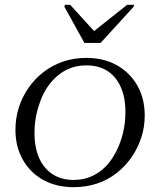

<svg xmlns="http://www.w3.org/2000/svg" viewBox="-20 -766 656 796"><path d="M330 -588H397L534 -738L536 -746H507L356 -626L382 -624L271 -746H249L247 -738ZM476 -170Q484 -191 489.5 -213Q495 -235 497.5 -257Q500 -279 500 -301Q500 -362 480.5 -405.5Q461 -449 425 -472Q389 -495 338 -495Q302 -495 272 -483.5Q242 -472 218 -451.5Q194 -431 176 -404Q158 -377 147 -346Q139 -324 133.5 -302.5Q128 -281 125.5 -259Q123 -237 123 -215Q123 -154 142.5 -110.5Q162 -67 198.5 -43.5Q235 -20 285 -20Q321 -20 351 -31.5Q381 -43 405 -63.5Q429 -84 446.5 -111.5Q464 -139 476 -170ZM44 -228Q44 -276 58 -320Q72 -364 98 -401.5Q124 -439 160 -467Q196 -495 241 -510.5Q286 -526 338 -526Q409 -526 463.5 -496Q518 -466 549 -412Q580 -358 580 -287Q580 -239 565.5 -195Q551 -151 525 -113.5Q499 -76 463 -48Q427 -20 382 -5Q337 10 285 10Q214 10 159.5 -20Q105 -50 74.5 -104Q44 -158 44 -228Z"/></svg>

Font: Roboto Serif 120pt Expanded Light
Style: Italic
Weight: 300
Width: 7
Italic angle: -10°
Designer: Greg Gazdowicz
Foundry: Commercial Type
Version: Version 1.008